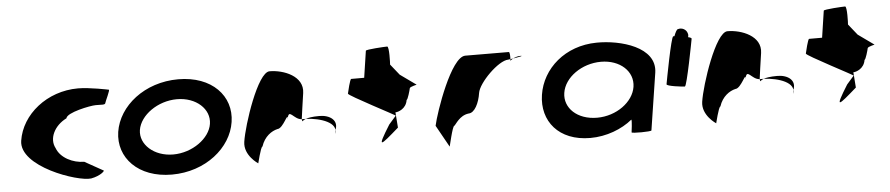

<svg xmlns="http://www.w3.org/2000/svg" viewBox="-40 -891 5317 1147"><g transform="rotate(-5 2618.5 -317.0)"><path d="M73 -272C49 -118 388 0 470 -11C529 -22 556 -52 548 -52L437 -114C370 -114 296 -150 274 -210C242 -270 281 -346 354 -382C359 -416 502 -445 535 -445C569 -445 591 -441 593 -452C595 -462 629 -530 621 -530C621 -530 508 -554 438 -554C252 -554 97 -428 73 -272Z M655 -274C632 -121 751 8 953 8C1155 8 1312 -121 1335 -274C1359 -428 1241 -556 1039 -556C837 -556 679 -428 655 -274ZM785 -274C799 -362 906 -438 1021 -438C1136 -438 1219 -362 1205 -274C1192 -188 1086 -111 971 -111C856 -111 772 -188 785 -274Z M1400 -149C1388 -68 1472 -14 1472 -14C1471 -6 1495 -112 1506 -112C1525 -171 1569 -200 1604 -208C1640 -208 1678 -314 1670 -261C1681 -331 1705 -256 1754 -254C1758 -281 1766 -346 1776 -409C1791 -510 1671 -556 1587 -556C1516 -556 1415 -250 1400 -149ZM1754 -254C1755 -246 1756 -242 1758 -241C1757 -237 1757 -246 1778 -254ZM1778 -254C1867 -250 1972 -215 1945 -149L1948 -170C1974 -228 1924 -264 1860 -264C1817 -264 1793 -259 1778 -254Z M2042 -382C2040 -371 2323 -226 2315 -226L2272 -177C2183 -34 2208 -54 2322 -154L2315 -246C2331 -246 2380 -261 2388 -314C2395 -314 2411 -371 2413 -382C2415 -392 2462 -400 2455 -400L2360 -468L2308 -533C2309 -540 2313 -642 2300 -642C2287 -642 2172 -636 2171 -628L2147 -468H2069C2062 -468 2044 -392 2042 -382Z M2547 -145 2620 -14C2619 -6 2647 -135 2658 -135C2669 -142 2694 -194 2750 -201C2786 -201 2814 -258 2823 -318C2832 -378 2955 -501 3014 -501C3014 -501 3019 -502 3027 -503C3028 -520 3027 -546 3021 -546C3021 -546 2858 -547 2760 -547C2675 -547 2564 -225 2547 -145ZM3027 -503C3027 -498 3026 -494 3026 -491C3026 -494 3033 -500 3043 -505C3037 -504 3032 -504 3027 -503ZM3043 -505C3074 -510 3114 -517 3087 -517C3071 -517 3055 -511 3043 -505Z M3196 -274C3172 -118 3273 8 3462 8C3559 8 3652 -28 3715 -80C3720 -76 3710 -4 3710 -4C3709 3 3828 2 3829 -5L3882 -347C3905 -500 3691 -558 3548 -556C3359 -554 3220 -430 3196 -274ZM3330 -274C3344 -366 3449 -440 3564 -440C3678 -440 3759 -366 3745 -274C3731 -184 3629 -109 3513 -109C3394 -109 3316 -184 3330 -274Z M3943 -272C3941 -260 4038 -249 4051 -249C4063 -249 4114 -518 4116 -530C4117 -534 4109 -538 4096 -541C4098 -548 4099 -556 4096 -564C4090 -588 4063 -602 4039 -594C4033 -594 4024 -578 4015 -554H4008C3995 -554 3945 -284 3943 -272Z M4146 -149C4134 -68 4218 -14 4218 -14C4217 -6 4241 -112 4252 -112C4271 -171 4315 -200 4350 -208C4386 -208 4424 -314 4416 -261C4427 -331 4451 -256 4500 -254C4504 -281 4512 -346 4522 -409C4537 -510 4417 -556 4333 -556C4262 -556 4161 -250 4146 -149ZM4500 -254C4501 -246 4502 -242 4504 -241C4503 -237 4503 -246 4524 -254ZM4524 -254C4613 -250 4718 -215 4691 -149L4694 -170C4720 -228 4670 -264 4606 -264C4563 -264 4539 -259 4524 -254Z M4788 -382C4786 -371 5069 -226 5061 -226L5018 -177C4929 -34 4954 -54 5068 -154L5061 -246C5077 -246 5126 -261 5134 -314C5141 -314 5157 -371 5159 -382C5161 -392 5208 -400 5201 -400L5106 -468L5054 -533C5055 -540 5059 -642 5046 -642C5033 -642 4918 -636 4917 -628L4893 -468H4815C4808 -468 4790 -392 4788 -382Z"/></g></svg>

Font: Ampere
Style: SCExtIta
Weight: 400
Version: Version 1